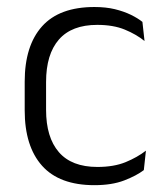

<svg xmlns="http://www.w3.org/2000/svg" viewBox="-20 -518 472 548"><path d="M249.5 10.5Q149.5 10.5 100 -45Q50.5 -100.5 50.5 -203V-285Q50.5 -387.5 100 -442.8Q149.5 -498 249.5 -498Q282 -498 307.8 -491.8Q333.5 -485.5 353.5 -475.8Q373.5 -466 386.5 -455.5L392.5 -401Q369 -420 336.2 -433.5Q303.5 -447 257.5 -447Q184.5 -447 148 -405Q111.5 -363 111.5 -284V-204.5Q111.5 -126 148 -83.8Q184.5 -41.5 258 -41.5Q305 -41.5 338.5 -55.2Q372 -69 396.5 -88L390.5 -32.5Q369.5 -16.5 334.5 -3Q299.5 10.5 249.5 10.5Z"/></svg>

Font: Anek Gujarati Light
Style: Regular
Weight: 300
Designer: Mrunmayee Ghaisas (Gujarati), Yesha Goshar (Latin)
Foundry: Ek Type
Version: Version 1.003